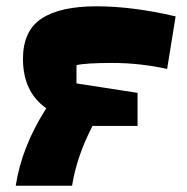

<svg xmlns="http://www.w3.org/2000/svg" viewBox="-20 -660 593 610"><path d="M223 -453V-395L417 -365V-260H274Q224 -164 209 -70H30Q49 -194 127 -316Q53 -368 53 -473Q53 -562 112 -601Q171 -640 287 -640Q400 -640 538 -608L511 -441Q424 -460 337 -460Q252 -460 223 -453Z"/></svg>

Font: Changa ExtraBold
Style: Regular
Weight: 800
Designer: Eduardo Rodriguez Tunni
Foundry: Eduardo Rodriguez Tunni
Version: Version 2.002; ttfautohint (v1.5) -l 8 -r 50 -G 220 -x 14 -H